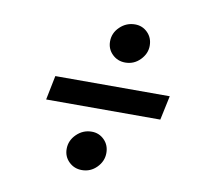

<svg xmlns="http://www.w3.org/2000/svg" viewBox="-67 -707 732 694"><g transform="rotate(10 299.5 -360.0)"><path d="M363 -494Q335 -494 315.5 -513Q296 -532 296 -560Q296 -591 319.5 -613.5Q343 -636 375 -636Q402 -636 421 -617Q440 -598 440 -569Q440 -540 417.5 -517Q395 -494 363 -494ZM105 -313 123 -402H543L524 -313ZM276 -84Q248 -84 228.5 -103Q209 -122 209 -150Q209 -181 232.5 -204Q256 -227 288 -227Q315 -227 334 -208Q353 -189 353 -160Q353 -130 330.5 -107Q308 -84 276 -84Z"/></g></svg>

Font: Red Hat Text Medium
Style: Italic
Weight: 500
Italic angle: -12°
Designer: Pentagram, MCKL
Foundry: Pentagram, MCKL
Version: Version 1.023; ttfautohint (v1.8.3)